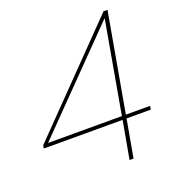

<svg xmlns="http://www.w3.org/2000/svg" viewBox="-129 -807 831 909"><g transform="rotate(-20 287.0 -352.0)"><path d="M369 0H389L423 -190H545L548 -208H426L514 -704H494L9 -206L6 -190H403ZM34 -208 488 -672 406 -208Z"/></g></svg>

Font: Poppins Devanagari Thin
Style: Italic
Weight: 100
Italic angle: -10°
Designer: Ninad Kale (Devanagari), Jonny Pinhorn (Latin)
Foundry: Indian Type Foundry
Version: 4.005